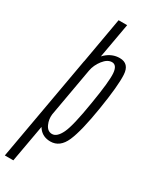

<svg xmlns="http://www.w3.org/2000/svg" viewBox="-312 -836 858 1087"><g transform="rotate(30 117.5 -292.5)"><path d="M-62.5 200 59.5 -486.5H60L112.5 -785H168.5L128 -557.5Q133 -562.5 138 -567.5Q177.5 -603 226 -603Q288.5 -603 292.2 -532Q296 -461 270.5 -302.5Q244.5 -138.5 213.5 -67.8Q182.5 3 120.5 3Q71.5 3 44 -32.5Q39.5 -38 36.5 -43.5L-7 200ZM110 -454 53.5 -135.5Q49.5 -101.5 63 -72Q77.5 -38.5 107.5 -38.5Q139.5 -38.5 164 -89.5Q188.5 -140.5 214.5 -302.5Q240.5 -458.5 236.2 -509.8Q232 -561 199.5 -561Q170 -561 143.5 -527Q117 -493 110 -454Z"/></g></svg>

Font: Anybody Condensed Light
Style: Italic
Weight: 300
Width: 3
Italic angle: -10°
Designer: Tyler Finck
Foundry: Etcetera Type Company
Version: Version 1.010; ttfautohint (v1.8.3) -l 8 -r 50 -G 200 -x 14 